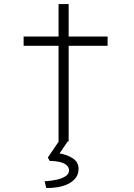

<svg xmlns="http://www.w3.org/2000/svg" viewBox="-20 -701 662 951"><path d="M270 0V-681H320V0ZM97 -474V-520H513V-474ZM209 230 201 197Q234 195 261 189Q288 183 305 171.5Q322 160 322 143Q322 128 309.5 117Q297 106 275 101Q253 96 226 96L217 79L275 -6H319L275 59Q313 65 341 83.5Q369 102 369 135Q369 163 354 181.5Q339 200 315.5 211Q292 222 263.5 226.5Q235 231 209 230Z"/></svg>

Font: Lexend Peta ExtraLight
Style: Regular
Weight: 250
Version: Version 1.007